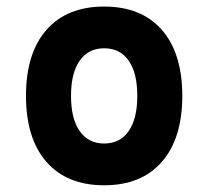

<svg xmlns="http://www.w3.org/2000/svg" viewBox="-20 -547 626 577"><path d="M293 9.8Q181.2 9.8 119.6 -60.5Q58.1 -130.9 58.1 -258.8Q58.1 -387.2 119.6 -457.3Q181.2 -527.3 293 -527.3Q404.8 -527.3 466.3 -457.3Q527.8 -387.2 527.8 -258.8Q527.8 -130.9 466.3 -60.5Q404.8 9.8 293 9.8ZM293 -115.7Q340.8 -115.7 366.7 -153.1Q392.6 -190.4 392.6 -258.8Q392.6 -327.6 366.7 -364.7Q340.8 -401.9 293 -401.9Q245.6 -401.9 219.5 -364.7Q193.4 -327.6 193.4 -258.8Q193.4 -190.4 219.5 -153.1Q245.6 -115.7 293 -115.7Z"/></svg>

Font: Cascadia Code PL
Style: Bold
Weight: 700
Monospace: yes
Designer: Aaron Bell
Foundry: Saja Typeworks
Version: Version 2404.023; ttfautohint (v1.8.4)